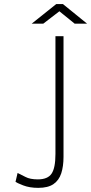

<svg xmlns="http://www.w3.org/2000/svg" viewBox="-20 -898 441 928"><path d="M165 10Q122.5 10 91.5 -2.2Q60.5 -14.5 55 -19L65 -62Q81.5 -54.5 103.2 -42.8Q125 -31 163 -31Q210.5 -31 229.2 -58.5Q248 -86 248 -154V-723H287V-140Q287 -94 276 -60.2Q265 -26.5 238.5 -8.2Q212 10 165 10ZM133 -783.5 252 -878.5H284L401 -783.5H341L267 -843.5L189 -783.5Z"/></svg>

Font: Public Sans Thin Thin
Style: Regular
Weight: 250
Version: Version 2.001